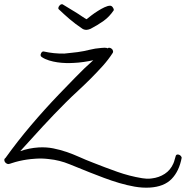

<svg xmlns="http://www.w3.org/2000/svg" viewBox="-90 -684 872 901"><path d="M762.7 55.7Q751 119.1 715.3 155.8Q679.7 192.4 612.3 196.3Q578.1 198.2 542 191.9Q505.9 185.5 469.7 174.8Q433.6 164.1 398.4 150.9Q363.3 137.7 331.1 125Q284.2 106.4 236.8 86.9Q189.5 67.4 139.6 62.5Q124 60.5 109.4 60.1Q94.7 59.6 80.1 60.5Q73.2 61.5 67.4 61.5Q61.5 61.5 54.7 62.5Q36.1 64.5 18.1 67.9Q0 71.3 -17.6 76.2Q-25.4 78.1 -34.7 81.5Q-43.9 85 -50.8 85.9Q-56.6 85.9 -62.5 81.1Q-68.4 76.2 -69.3 70.3Q-71.3 61.5 -64.5 57.6Q-7.8 -21.5 55.7 -96.2Q119.1 -170.9 186.5 -241.2Q226.6 -282.2 265.6 -322.8Q304.7 -363.3 347.7 -401.4Q326.2 -396.5 301.8 -393.1Q277.3 -389.6 254.9 -388.7Q238.3 -387.7 218.8 -388.2Q199.2 -388.7 179.2 -391.6Q159.2 -394.5 140.1 -400.4Q121.1 -406.2 106.4 -416Q100.6 -419.9 100.6 -423.8Q99.6 -428.7 103.5 -435.5Q107.4 -442.4 113.3 -442.4H115.2Q163.1 -431.6 211.9 -432.6Q228.5 -434.6 243.7 -436Q258.8 -437.5 274.4 -439.5Q302.7 -443.4 329.6 -450.2Q356.4 -457 384.8 -459Q389.6 -460 400.4 -460Q411.1 -460 416 -457Q417 -460 421.9 -460Q427.7 -460 433.6 -455.6Q439.5 -451.2 440.4 -444.3Q441.4 -441.4 439.5 -436.5Q418.9 -404.3 391.6 -374Q364.3 -343.8 335 -314.5Q305.7 -285.2 275.4 -257.3Q245.1 -229.5 217.8 -202.1Q162.1 -146.5 109.9 -89.8Q57.6 -33.2 4.9 25.4Q45.9 10.7 91.8 7.8Q127.9 5.9 159.7 12.2Q191.4 18.6 221.7 28.8Q252 39.1 282.2 52.7Q312.5 66.4 345.7 79.1Q402.3 101.6 460 122.1Q517.6 142.6 577.1 152.3Q596.7 155.3 612.3 154.3Q618.2 154.3 622.1 153.3Q656.2 149.4 683.1 131.8Q710 114.3 723.6 83Q727.5 74.2 729.5 65.4Q731.4 56.6 734.4 48.8Q736.3 41 744.1 41Q750 41 755.4 44.9Q760.7 48.8 762.7 55.7ZM444.3 -636.7Q423.8 -605.5 395.5 -585.4Q367.2 -565.4 335 -548.8Q323.2 -543.9 315.4 -543.9Q302.7 -543.9 293 -551.8Q263.7 -571.3 236.8 -594.2Q210 -617.2 184.6 -641.6Q184.6 -642.6 184.1 -643.6Q183.6 -644.5 183.6 -645.5Q183.6 -651.4 189 -657.7Q194.3 -664.1 200.2 -664.1H203.1L270.5 -623Q273.4 -621.1 280.3 -616.7Q287.1 -612.3 294.9 -606.9Q302.7 -601.6 309.1 -597.7Q315.4 -593.8 316.4 -593.8Q324.2 -600.6 338.4 -611.3Q352.5 -622.1 368.7 -632.3Q384.8 -642.6 400.4 -649.9Q416 -657.2 426.8 -657.2Q433.6 -657.2 439 -649.9Q444.3 -642.6 444.3 -636.7Z"/></svg>

Font: Calligraffitti
Style: Regular
Weight: 400
Designer: Dathan Boardman
Foundry: Open Window
Version: Version 1.002